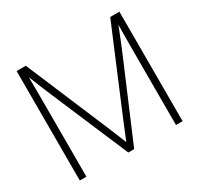

<svg xmlns="http://www.w3.org/2000/svg" viewBox="-153 -917 1146 1105"><g transform="rotate(-30 420.0 -364.0)"><path d="M78.6 0V-727.5H139.6L368.7 -185.1Q380.4 -156.7 394.5 -122.3Q408.7 -87.9 420.9 -57.6Q433.1 -87.9 447.3 -122.3Q461.4 -156.7 473.1 -185.1L700.7 -727.5H761.7V0H717.8V-510.3Q717.8 -546.9 718.3 -586.4Q718.8 -626 719.2 -665Q702.6 -622.1 686.5 -582.8Q670.4 -543.5 656.7 -510.3L439.9 0H400.9L183.6 -510.3Q154.8 -578.1 121.6 -661.6Q122.1 -623 122.3 -584.5Q122.6 -545.9 122.6 -510.3V0Z"/></g></svg>

Font: Inter Display ExtraLight
Style: Regular
Weight: 200
Designer: Rasmus Andersson
Foundry: rsms
Version: Version 4.000;git-a52131595